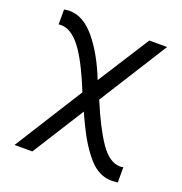

<svg xmlns="http://www.w3.org/2000/svg" viewBox="-121 -589 828 872"><g transform="rotate(20 293.0 -153.0)"><path d="M42 175 250 -155Q194 -293 148.5 -351Q103 -409 55 -409Q53 -409 48.5 -408.5Q44 -408 43 -408V-480Q58 -483 70 -483Q135 -483 193 -414Q251 -345 296 -231L455 -480H541L333 -150Q383 -30 428.5 36.5Q474 103 526 103Q533 103 541 101V175Q521 177 512 177Q450 177 402 123Q354 69 312 -19Q292 -60 286 -75Q260 -34 207 50Q154 134 128 175Z"/></g></svg>

Font: Coval
Style: ExtraLight
Weight: 250
Foundry: Context Ltd
Version: Version 001.000